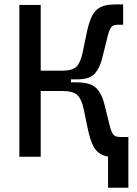

<svg xmlns="http://www.w3.org/2000/svg" viewBox="-20 -716 626 877"><path d="M261.2 -353.5 264.2 -393.1Q312 -393.1 330.1 -412.4Q348.1 -431.6 357.4 -475.6L376 -565.4Q386.2 -614.7 400.4 -643.1Q414.6 -671.4 439.5 -683.6Q464.4 -695.8 506.8 -695.8H542.5V-603H519Q496.6 -603 487.8 -591.3Q479 -579.6 472.2 -552.2L446.3 -448.2Q435.5 -405.3 412.8 -379.4Q390.1 -353.5 331.1 -353.5ZM68.4 0V-693.4H166V0ZM473.6 141.6V-90.3H566.4V141.6ZM144 -300.3V-393.1H304.2V-300.3ZM511.7 2.4Q469.2 2.4 444.3 -9.8Q419.4 -22 405.3 -50.5Q391.1 -79.1 380.9 -127.9L362.3 -217.8Q353.5 -261.2 334.5 -280.8Q315.4 -300.3 264.2 -300.3L261.2 -339.8H331.1Q393.6 -339.8 419.2 -314Q444.8 -288.1 455.6 -245.1L481.4 -141.1Q488.3 -113.8 497.1 -102.1Q505.9 -90.3 528.3 -90.3H551.8V2.4Z"/></svg>

Font: Cascadia Mono PL
Style: Regular
Weight: 400
Monospace: yes
Designer: Aaron Bell
Foundry: Saja Typeworks
Version: Version 2102.003